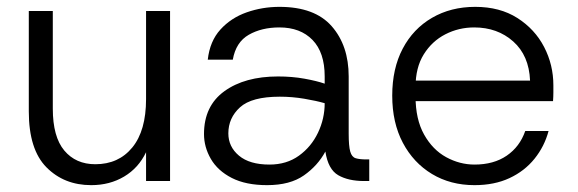

<svg xmlns="http://www.w3.org/2000/svg" viewBox="-20 -528 1685 560"><path d="M246 12Q167 12 115.5 -40Q64 -92 64 -203V-496H134V-211Q134 -129 167.5 -89Q201 -49 258 -49Q326 -49 366 -98Q406 -147 406 -239V-496H476V0H406V-84Q384 -38 342 -13Q300 12 246 12Z M759 12Q697 12 656 -9Q615 -30 595 -64.5Q575 -99 575 -137Q575 -219 634.5 -262Q694 -305 791 -305Q832 -305 868 -298.5Q904 -292 927 -284V-305Q927 -375 891.5 -411.5Q856 -448 795 -448Q743 -448 705.5 -426.5Q668 -405 659 -354H586Q592 -408 623 -442Q654 -476 699.5 -492Q745 -508 795 -508Q898 -508 947.5 -451.5Q997 -395 997 -305V-138Q997 -102 1001.5 -86Q1006 -70 1017.5 -66.5Q1029 -63 1049 -63H1057V0H1042Q996 0 966.5 -17Q937 -34 929 -86Q907 -45 866.5 -16.5Q826 12 759 12ZM766 -48Q816 -48 852 -74Q888 -100 907.5 -141Q927 -182 927 -227Q903 -234 867.5 -240Q832 -246 796 -246Q714 -246 680 -215Q646 -184 646 -139Q646 -100 677 -74Q708 -48 766 -48Z M1364 12Q1294 12 1240 -20.5Q1186 -53 1155 -111.5Q1124 -170 1124 -249Q1124 -328 1154.5 -386Q1185 -444 1240 -476Q1295 -508 1366 -508Q1438 -508 1489 -475.5Q1540 -443 1567 -391Q1594 -339 1594 -279Q1594 -269 1594 -258Q1594 -247 1593 -233H1178V-293H1526Q1523 -366 1477 -407Q1431 -448 1363 -448Q1318 -448 1279 -428Q1240 -408 1216 -369.5Q1192 -331 1192 -274V-247Q1192 -180 1217 -135.5Q1242 -91 1281.5 -69.5Q1321 -48 1364 -48Q1420 -48 1458 -74Q1496 -100 1512 -146H1580Q1568 -101 1539 -65Q1510 -29 1466 -8.5Q1422 12 1364 12Z"/></svg>

Font: Host Grotesk Light
Style: Regular
Weight: 300
Designer: Doukan Karapınar
Foundry: Element Type
Version: Version 1.003